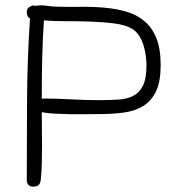

<svg xmlns="http://www.w3.org/2000/svg" viewBox="-20 -729 700 717"><path d="M580 -486Q580 -426 563.5 -390Q547 -354 517 -334.5Q487 -315 444.5 -309Q402 -303 350 -303Q330 -303 301.5 -302.5Q273 -302 243 -302.5Q213 -303 185 -304.5Q157 -306 136 -310Q136 -282 136.5 -249Q137 -216 137 -182Q137 -148 136 -115.5Q135 -83 132 -56Q129 -32 105 -32Q80 -32 80 -58Q80 -209 81 -359Q82 -509 92 -660Q84 -665 82 -671Q80 -677 80 -685Q80 -697 91.5 -704Q103 -711 114 -707Q130 -711 154 -707.5Q178 -704 195 -704Q239 -703 285 -703.5Q331 -704 373.5 -700Q416 -696 453.5 -685Q491 -674 519.5 -650Q548 -626 564 -586.5Q580 -547 580 -486ZM527 -484Q527 -500 524.5 -520Q522 -540 516 -559.5Q510 -579 499.5 -595.5Q489 -612 474 -621Q450 -636 406.5 -641.5Q363 -647 314.5 -648.5Q266 -650 219.5 -650Q173 -650 144 -653Q139 -580 137.5 -507.5Q136 -435 136 -360L143 -361Q194 -361 245.5 -358Q297 -355 348 -355Q388 -355 421 -357Q454 -359 477.5 -371Q501 -383 514 -409.5Q527 -436 527 -484Z"/></svg>

Font: Wynona
Style: Regular
Weight: 400
Italic angle: -12°
Designer: Kanati
Foundry: Kanati and Michael Everson
Version: Version 2.000